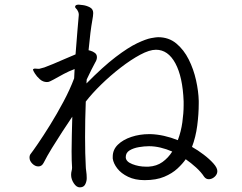

<svg xmlns="http://www.w3.org/2000/svg" viewBox="-20 -769 1040 826"><path d="M835 -324Q835 -278 828.5 -228.5Q822 -179 806 -137Q831 -123 856 -104Q881 -85 898 -66Q915 -47 915 -33Q915 -30 914.5 -27.5Q914 -25 913 -22Q909 -12 899 -5Q889 2 878 2Q866 2 858 -9Q845 -29 823.5 -48.5Q802 -68 779 -84Q766 -65 743.5 -44Q721 -23 686.5 -8.5Q652 6 602 6Q561 6 531 -8.5Q501 -23 484.5 -44.5Q468 -66 465 -87V-95Q465 -125 487 -146.5Q509 -168 545 -180Q581 -192 622 -192H628Q685 -190 745 -166Q759 -203 764.5 -243Q770 -283 770 -316V-333Q766 -438 734.5 -496.5Q703 -555 651 -555Q623 -555 583 -533.5Q543 -512 499 -478Q455 -444 415.5 -405.5Q376 -367 349 -332Q346 -254 346 -179Q346 -106 349 -53Q349 -46 351 -32Q353 -18 353 -6V1Q352 15 345.5 26Q339 37 323 37Q309 37 297.5 19.5Q286 2 286 -16V-18Q286 -26 288 -33.5Q290 -41 290 -47V-49Q289 -63 288.5 -80Q288 -97 288 -118Q288 -150 289 -188Q290 -226 291 -267Q272 -239 248.5 -203Q225 -167 203.5 -132Q182 -97 168 -69Q160 -53 145 -53Q131 -53 119 -65Q107 -77 107 -91Q107 -101 112 -107Q120 -117 143 -150.5Q166 -184 195.5 -231.5Q225 -279 253 -331.5Q281 -384 299 -432L301 -472Q275 -462 254.5 -451Q234 -440 209 -426Q201 -422 195 -419Q189 -416 182 -416Q165 -416 151.5 -428Q138 -440 130 -453Q122 -466 122 -469Q122 -471 123 -472Q127 -474 129 -474Q133 -474 136.5 -473.5Q140 -473 144 -473H149Q153 -474 160 -476Q167 -478 171 -479Q185 -484 209 -494Q233 -504 259 -515.5Q285 -527 305 -535Q309 -591 313 -635.5Q317 -680 319 -705Q319 -715 314 -723Q312 -728 307.5 -732Q303 -736 303 -740Q303 -741 303.5 -741.5Q304 -742 304 -743Q306 -749 319 -749Q322 -749 337 -747Q352 -745 366.5 -737.5Q381 -730 381 -713Q381 -707 380 -699.5Q379 -692 377 -681Q373 -659 369 -627.5Q365 -596 361 -553Q361 -553 370 -550.5Q379 -548 388 -541.5Q397 -535 397 -523Q397 -512 390 -501Q383 -488 373 -468.5Q363 -449 353 -427Q353 -423 352.5 -419Q352 -415 352 -410Q424 -483 478 -524Q532 -565 570 -583Q608 -601 630 -605Q652 -609 660 -609Q706 -609 738.5 -582Q771 -555 792 -513Q813 -471 823.5 -423.5Q834 -376 835 -335ZM619 -52Q654 -54 679 -72Q704 -90 721 -117Q696 -128 670.5 -134Q645 -140 621 -140Q601 -140 577.5 -136Q554 -132 537.5 -122Q521 -112 521 -93Q521 -74 549 -63Q577 -52 608 -52Z"/></svg>

Font: Moon Stars Kai HW
Style: Regular
Weight: 400
Designer: GuiWonder
Version: Version 1.101